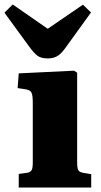

<svg xmlns="http://www.w3.org/2000/svg" viewBox="-53 -841 451 861"><path d="M31 0V-61L68 -66Q84 -69 89 -78Q94 -87 94 -113V-381Q94 -414 88 -426Q82 -438 59 -441L26 -446L31 -512L279 -524L293 -515V-113Q293 -87 298 -78Q303 -69 320 -66L356 -60V0ZM162 -579Q131 -579 115 -591Q99 -603 78 -632L-33 -784L4 -821L161 -712L319 -820L355 -785L238 -623Q218 -596 200.5 -587.5Q183 -579 162 -579Z"/></svg>

Font: Literata 36pt ExtraBold
Style: Regular
Weight: 800
Designer: Latin by Veronika Burian and Jose Scaglione. Greek by Irene Vlachou. Cyrillic by Vera Evstafieva.
Foundry: TypeTogether
Version: Version 3.002